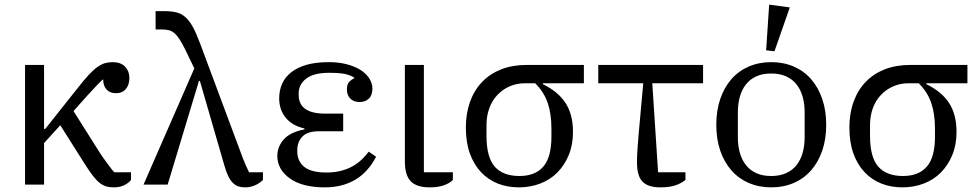

<svg xmlns="http://www.w3.org/2000/svg" viewBox="-20 -796 4224 828"><path d="M88 -516H170V-240H175L318 -420Q344 -453 363.5 -474Q383 -495 400 -507Q417 -519 432.5 -523.5Q448 -528 466 -528Q501 -528 519.5 -508.5Q538 -489 538 -460Q538 -430 522.5 -412Q507 -394 480 -394Q454 -394 439.5 -410Q425 -426 425 -453H423Q409 -440 391 -421Q373 -402 355 -382L297 -317L410 -138Q415 -130 423 -118.5Q431 -107 440 -95Q449 -83 457.5 -71.5Q466 -60 473 -53H545V-20Q534 -6 515 3Q496 12 471 12Q453 12 438.5 8Q424 4 409.5 -7.5Q395 -19 379 -40Q363 -61 341 -96L240 -256L170 -179V0H88Z M818 -501 779 -582Q765 -610 754 -627Q743 -644 731.5 -653.5Q720 -663 707 -666Q694 -669 677 -669H651V-748H687Q717 -748 739 -743Q761 -738 778.5 -723Q796 -708 811 -681Q826 -654 842 -611L1028 -112Q1033 -99 1040.5 -82Q1048 -65 1054 -53H1114V-20Q1100 -6 1080 3Q1060 12 1037 12Q1022 12 1009 8Q996 4 985 -6.5Q974 -17 965 -35Q956 -53 948 -81L842 -447H838L703 0H599Z M1380 12Q1284 12 1230 -26.5Q1176 -65 1176 -124Q1176 -163 1203.5 -194.5Q1231 -226 1293 -238V-242Q1240 -254 1212 -288.5Q1184 -323 1184 -372Q1184 -406 1196.5 -434.5Q1209 -463 1235.5 -484Q1262 -505 1302 -516.5Q1342 -528 1398 -528Q1442 -528 1477 -518.5Q1512 -509 1536 -493.5Q1560 -478 1573 -457Q1586 -436 1586 -414Q1586 -385 1570.5 -370.5Q1555 -356 1531 -356Q1506 -356 1491 -370.5Q1476 -385 1476 -411Q1476 -433 1486.5 -443.5Q1497 -454 1508 -459V-461Q1491 -472 1467.5 -477Q1444 -482 1399 -482Q1333 -482 1300.5 -457Q1268 -432 1268 -393V-387Q1268 -306 1382 -306H1460V-230H1356Q1306 -230 1284 -207Q1262 -184 1262 -149V-143Q1262 -101 1292 -76.5Q1322 -52 1388 -52Q1445 -52 1490 -73.5Q1535 -95 1570 -142L1602 -120Q1566 -52 1510.5 -20Q1455 12 1380 12Z M1808 -516V-53H1933V-20Q1918 -5 1893 3.5Q1868 12 1833 12Q1777 12 1751.5 -14Q1726 -40 1726 -100V-516Z M2321 -437V-433Q2387 -401 2419 -351.5Q2451 -302 2451 -228Q2451 -172 2433 -128Q2415 -84 2384 -52.5Q2353 -21 2310 -4.5Q2267 12 2218 12Q2168 12 2126.5 -4.5Q2085 -21 2054 -54Q2023 -87 2006 -135Q1989 -183 1989 -246Q1989 -307 2007 -357Q2025 -407 2059 -442.5Q2093 -478 2141.5 -497Q2190 -516 2252 -516H2498V-437ZM2220 -37Q2288 -37 2323 -77.5Q2358 -118 2358 -206V-242Q2358 -305 2342 -352Q2326 -399 2288 -437H2246Q2208 -437 2177.5 -423.5Q2147 -410 2124.5 -386Q2102 -362 2090 -329Q2078 -296 2078 -256V-210Q2078 -118 2113.5 -77.5Q2149 -37 2220 -37Z M2936 -20Q2918 -5 2892 3.5Q2866 12 2828 12Q2775 12 2751 -12.5Q2727 -37 2727 -96Q2727 -119 2729 -151Q2731 -183 2734 -216L2754 -437H2560V-516H3012V-437H2793L2818 -53H2936Z M3306 -37Q3343 -37 3370.5 -49.5Q3398 -62 3415.5 -84.5Q3433 -107 3441.5 -137.5Q3450 -168 3450 -204V-312Q3450 -348 3441.5 -378.5Q3433 -409 3415.5 -431.5Q3398 -454 3370.5 -466.5Q3343 -479 3306 -479Q3268 -479 3241 -466.5Q3214 -454 3196.5 -431.5Q3179 -409 3170.5 -378.5Q3162 -348 3162 -312V-204Q3162 -168 3170.5 -137.5Q3179 -107 3196.5 -84.5Q3214 -62 3241 -49.5Q3268 -37 3306 -37ZM3306 12Q3253 12 3209 -7Q3165 -26 3134 -61.5Q3103 -97 3086 -146.5Q3069 -196 3069 -258Q3069 -319 3086 -369Q3103 -419 3134 -454.5Q3165 -490 3209 -509Q3253 -528 3306 -528Q3359 -528 3403 -509Q3447 -490 3478 -454.5Q3509 -419 3526 -369Q3543 -319 3543 -258Q3543 -196 3526 -146.5Q3509 -97 3478 -61.5Q3447 -26 3403 -7Q3359 12 3306 12ZM3284 -579 3297 -776 3386 -764 3320 -575Z M3975 -437V-433Q4041 -401 4073 -351.5Q4105 -302 4105 -228Q4105 -172 4087 -128Q4069 -84 4038 -52.5Q4007 -21 3964 -4.5Q3921 12 3872 12Q3822 12 3780.5 -4.5Q3739 -21 3708 -54Q3677 -87 3660 -135Q3643 -183 3643 -246Q3643 -307 3661 -357Q3679 -407 3713 -442.5Q3747 -478 3795.5 -497Q3844 -516 3906 -516H4152V-437ZM3874 -37Q3942 -37 3977 -77.5Q4012 -118 4012 -206V-242Q4012 -305 3996 -352Q3980 -399 3942 -437H3900Q3862 -437 3831.5 -423.5Q3801 -410 3778.5 -386Q3756 -362 3744 -329Q3732 -296 3732 -256V-210Q3732 -118 3767.5 -77.5Q3803 -37 3874 -37Z"/></svg>

Font: IBM Plex Serif
Style: Regular
Weight: 400
Designer: Mike Abbink, Paul van der Laan, Pieter van Rosmalen
Foundry: Bold Monday
Version: Version 3.001